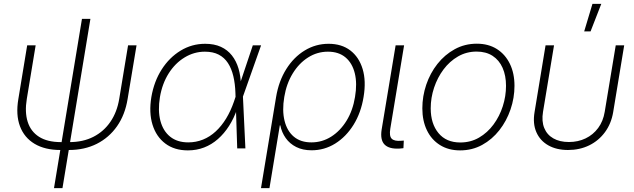

<svg xmlns="http://www.w3.org/2000/svg" viewBox="-20 -762 3258 986"><path d="M290.5 8.3Q210.9 8.3 157.7 -23.4Q104.5 -55.2 82.5 -113.8Q60.5 -172.4 74.2 -253.4L119.6 -529.3H163.1L117.7 -254.4Q106.4 -186.5 122.1 -136.7Q137.7 -86.9 180.4 -59.6Q223.1 -32.2 293 -32.2H336.4Q406.7 -32.2 460 -59.6Q513.2 -86.9 547.1 -136.7Q581.1 -186.5 592.3 -254.4L637.7 -529.3H681.2L635.3 -253.4Q622.1 -172.4 581.1 -113.8Q540 -55.2 477.1 -23.4Q414.1 8.3 334 8.3ZM257.3 204.1 400.9 -665H444.3L300.8 204.1Z M944.8 10.3Q875.5 10.3 828.9 -24.9Q782.2 -60.1 763.2 -121.8Q744.1 -183.6 757.3 -263.7Q771 -343.8 810.3 -405.3Q849.6 -466.8 907.5 -502Q965.3 -537.1 1033.7 -537.1Q1080.1 -537.1 1114.3 -521.5Q1148.4 -505.9 1170.9 -477.3Q1193.4 -448.7 1204.8 -410.2Q1216.3 -371.6 1217.3 -325.2H1231.4L1227.5 -267.6L1240.2 0H1198.2L1189 -284.7Q1187.5 -332 1178.2 -371.1Q1168.9 -410.2 1150.6 -438.2Q1132.3 -466.3 1103.3 -481.4Q1074.2 -496.6 1032.2 -496.6Q976.6 -496.6 928 -467Q879.4 -437.5 846.2 -385Q813 -332.5 801.3 -263.2Q790 -194.3 803.7 -141.8Q817.4 -89.4 853.8 -60.1Q890.1 -30.8 946.8 -30.8Q986.8 -30.8 1022.5 -45.2Q1058.1 -59.6 1087.9 -87.2Q1117.7 -114.7 1141.4 -153.6Q1165 -192.4 1181.6 -240.7L1278.3 -529.3H1320.8L1226.6 -263.2L1211.4 -202.1H1197.8Q1181.2 -154.3 1156.2 -115.2Q1131.3 -76.2 1099.1 -47.9Q1066.9 -19.5 1028.1 -4.6Q989.3 10.3 944.8 10.3Z M1320.3 204.1 1397.9 -264.2Q1411.6 -345.7 1450 -407Q1488.3 -468.3 1544.7 -502.7Q1601.1 -537.1 1667.5 -537.1Q1734.4 -537.1 1779.1 -502.9Q1823.7 -468.8 1842.3 -407.5Q1860.8 -346.2 1847.2 -264.6Q1834 -183.1 1795.7 -121.3Q1757.3 -59.6 1701.7 -24.9Q1646 9.8 1580.1 9.8Q1534.7 9.8 1501.2 -7.1Q1467.8 -23.9 1447.3 -53Q1426.8 -82 1419.4 -118.2H1417L1363.8 204.1ZM1579.1 -30.8Q1634.3 -30.8 1680.9 -60.3Q1727.5 -89.8 1759.8 -142.3Q1792 -194.8 1803.2 -264.2Q1814.9 -333.5 1802 -385.7Q1789.1 -438 1754.2 -467.3Q1719.2 -496.6 1664.1 -496.6Q1608.9 -496.6 1562.3 -467Q1515.6 -437.5 1483.4 -385Q1451.2 -332.5 1439.9 -264.2Q1428.2 -194.8 1441.2 -142.1Q1454.1 -89.4 1489 -60.1Q1523.9 -30.8 1579.1 -30.8Z M2031.2 1Q1978 3.9 1954.8 -19.8Q1931.6 -43.5 1939.9 -96.7L2011.7 -529.3H2055.2L1984.4 -101.6Q1978 -63 1991.7 -49.6Q2005.4 -36.1 2040 -39.1Q2044.4 -39.6 2047.4 -39.6Q2050.3 -39.6 2053.7 -40L2051.8 -1Q2047.4 -0.5 2042 0Q2036.6 0.5 2031.2 1Z M2342.8 10.3Q2283.2 10.3 2239.5 -17.1Q2195.8 -44.4 2172.4 -93Q2148.9 -141.6 2148.9 -205.6Q2148.9 -267.6 2168.9 -326.9Q2189 -386.2 2226.3 -433.6Q2263.7 -481 2315.2 -509.3Q2366.7 -537.6 2428.7 -537.6Q2488.3 -537.6 2531.5 -510.3Q2574.7 -482.9 2598.4 -434.3Q2622.1 -385.7 2622.1 -321.3Q2622.1 -259.3 2601.8 -200Q2581.5 -140.6 2544.4 -93.3Q2507.3 -45.9 2456.1 -17.8Q2404.8 10.3 2342.8 10.3ZM2343.8 -30.3Q2397 -30.3 2440.2 -55.4Q2483.4 -80.6 2514.4 -122.6Q2545.4 -164.6 2562 -216.3Q2578.6 -268.1 2578.6 -321.3Q2578.6 -374 2561 -413.6Q2543.5 -453.1 2509.8 -475.1Q2476.1 -497.1 2427.7 -497.1Q2375.5 -497.1 2332.3 -472.2Q2289.1 -447.3 2257.8 -405.5Q2226.6 -363.8 2209.2 -311.8Q2191.9 -259.8 2191.9 -205.6Q2191.9 -127 2231.7 -78.6Q2271.5 -30.3 2343.8 -30.3Z M2897 8.3Q2837.9 8.3 2795.7 -15.6Q2753.4 -39.6 2734.4 -83.3Q2715.3 -127 2725.1 -186L2781.7 -529.3H2825.2L2768.6 -187.5Q2760.7 -139.6 2774.9 -104.7Q2789.1 -69.8 2821.8 -51.3Q2854.5 -32.7 2901.4 -32.7Q2948.7 -32.7 2987.3 -51.3Q3025.9 -69.8 3051.8 -104.7Q3077.6 -139.6 3085.4 -187.5L3142.1 -529.3H3185.5L3128.9 -186Q3119.1 -127.4 3086.9 -83.5Q3054.7 -39.6 3005.9 -15.6Q2957 8.3 2897 8.3ZM2980 -600.6 3022.5 -742.2H3067.9L3012.7 -600.6Z"/></svg>

Font: Inter 24pt ExtraLight
Style: Italic
Weight: 250
Italic angle: -9.3988°
Version: Version 4.001;git-66647c0bb